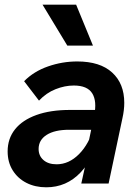

<svg xmlns="http://www.w3.org/2000/svg" viewBox="-20 -781 595 817"><path d="M325.9 0 348.6 -102.8 343.8 -113.4 380.5 -288.8Q393.3 -350.2 372.6 -383.6Q351.8 -417.1 294 -417.1Q255.9 -417.1 216.3 -401.4Q176.7 -385.7 145.9 -352.8L82.6 -435.5Q123.9 -477.3 184.4 -498.4Q245 -519.5 308.6 -519.5Q405.7 -519.5 457.2 -472.4Q508.8 -425.4 508.8 -343.3Q508.8 -328.4 506.8 -311.6Q504.8 -294.8 501.1 -278.5L442.1 0ZM277.7 -313.2H393.9L379.8 -228.8H274.2Q212.8 -228.8 178.6 -207.1Q144.3 -185.3 144.3 -147.1Q144.3 -118 164.9 -100Q185.5 -81.9 220.9 -81.9Q273.2 -81.9 316.2 -125.1Q359.3 -168.3 379.8 -241.7L406.7 -223.5Q383.4 -111.2 323.3 -47.6Q263.2 16 176.8 16Q129.4 16 92.3 -3Q55.2 -22 33.8 -56.6Q12.5 -91.2 12.5 -136.8Q12.5 -191.3 44 -230.8Q75.4 -270.2 135.1 -291.7Q194.8 -313.2 277.7 -313.2ZM266.4 -587 161.1 -761H304L375.5 -587Z"/></svg>

Font: Wix Madefor Text
Style: Italic
Weight: 400
Italic angle: -12°
Designer: Dalton Maag Ltd
Foundry: Dalton Maag Ltd
Version: Version 3.100